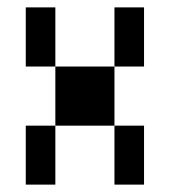

<svg xmlns="http://www.w3.org/2000/svg" viewBox="-20 -500 460 520"><path d="M129.9 0H49.8V-159.7H129.9ZM370.1 0H290V-159.7H370.1ZM129.9 -319.8H49.8V-480H129.9ZM370.1 -319.8H290V-480H370.1ZM290 -159.7H129.9V-319.8H290Z"/></svg>

Font: W95FA
Style: Regular
Weight: 400
Designer: FontsArena.com
Foundry: Alina Sava
Version: Version 1.002;Fontself Maker 3.4.0